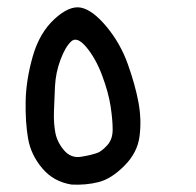

<svg xmlns="http://www.w3.org/2000/svg" viewBox="-20 -322 540 530"><path d="M177.7 187.5Q127.9 179.7 96.7 142.6Q65.4 105.5 57.6 61Q49.8 16.6 50.8 -42Q51.8 -100.6 70.3 -166Q88.9 -231.4 130.4 -269.5Q171.9 -307.6 204.1 -300.8Q236.3 -293.9 274.4 -248Q312.5 -202.1 333 -144.5Q353.5 -86.9 362.3 -39.1Q371.1 8.8 365.2 54.2Q359.4 99.6 323.2 135.7Q287.1 171.9 252 180.7Q216.8 189.5 177.7 187.5ZM250 99.6Q261.7 94.7 276.4 78.6Q291 62.5 291 35.6Q291 8.8 285.2 -29.3Q279.3 -67.4 261.7 -114.3Q244.1 -161.1 218.3 -191.9Q192.4 -222.7 176.3 -207.5Q160.2 -192.4 147 -157.2Q133.8 -122.1 131.8 -84Q129.9 -45.9 128.9 -13.7Q127.9 18.6 132.8 44.4Q137.7 70.3 156.7 92.8Q175.8 115.2 203.6 110.8Q231.4 106.4 250 99.6Z"/></svg>

Font: NaikaiFont
Style: Regular
Weight: 400
Version: Version 1.67